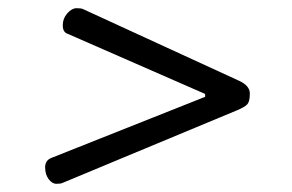

<svg xmlns="http://www.w3.org/2000/svg" viewBox="-20 -646 712 468"><path d="M144 -564Q133 -568 133 -584.5Q133 -601 144 -613.5Q155 -626 166.5 -626Q178 -626 182 -624L563 -449Q589 -437 589 -418Q589 -399 583 -392Q577 -385 555 -376L132 -200Q128 -198 117.5 -198Q107 -198 98.5 -209.5Q90 -221 90 -238Q90 -255 105 -261L480 -410V-417Z"/></svg>

Font: Kite One
Style: Regular
Weight: 400
Designer: Eduardo Rodriguez Tunni
Foundry: Eduardo Rodriguez Tunni
Version: Version 1.001